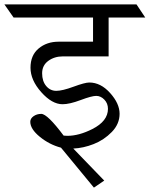

<svg xmlns="http://www.w3.org/2000/svg" viewBox="-66 -695 682 875"><path d="M268 -18 409 128 362 160 212 -22Q159 -36 115.5 -71.5Q72 -107 72 -140Q72 -155 87 -165.5Q102 -176 122 -176Q150 -176 224 -77Q233 -76 241 -76Q294 -76 355 -107Q426 -143 426 -199Q426 -224 409.5 -241Q393 -258 372.5 -258Q352 -258 301.5 -239Q251 -220 219 -220Q171 -220 122 -275Q73 -330 73 -386.5Q73 -443 110 -474Q147 -505 201 -505H358V-615H-4L-46 -675H556L596 -615H429V-438H220Q182 -438 154 -417.5Q126 -397 126 -361Q126 -325 144.5 -303Q163 -281 190.5 -281Q218 -281 269.5 -300Q321 -319 341 -319Q393 -319 436 -271Q479 -223 479 -176.5Q479 -130 443.5 -93.5Q408 -57 361 -38.5Q314 -20 268 -18Z"/></svg>

Font: Halant
Style: Regular
Weight: 400
Designer: Hitesh Malaviya (Devanagari), Satya Rajpurohit (Latin)
Foundry: Indian Type Foundry
Version: Version 1.101;PS 1.0;hotconv 1.0.78;makeotf.lib2.5.61930; tt